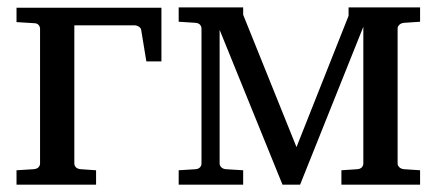

<svg xmlns="http://www.w3.org/2000/svg" viewBox="-20 -502 1188 522"><path d="M377.9 -335 363.8 -420.9Q362.8 -426.3 357.2 -429.7Q351.6 -433.1 347.2 -433.1H182.1V-57.1Q182.1 -52.2 186 -47.6Q189.9 -43 199.2 -42L241.2 -39.1V0H24.9V-39.1L71.8 -42Q81.1 -43 85 -47.6Q88.9 -52.2 88.9 -57.1V-423.8Q88.9 -429.2 85 -434.1Q81.1 -439 71.8 -439L24.9 -441.9V-481H418.9V-335Z M908.2 0V-39.1L952.1 -42Q960.4 -43 964.1 -47.6Q967.8 -52.2 967.8 -57.1V-429.2L795.9 0H748L577.1 -420.9V-57.1Q577.1 -52.2 581.3 -47.6Q585.4 -43 593.8 -42L641.1 -39.1V0H465.8V-39.1L512.2 -42Q520.5 -43 524.2 -47.6Q527.8 -52.2 527.8 -57.1V-424.8Q527.8 -429.7 524.2 -434.3Q520.5 -439 512.2 -439.9L465.8 -442.9V-481.9H641.1V-461.9L786.1 -102.1L927.7 -459V-481.9H1122.1V-442.9L1078.1 -439.9Q1069.8 -439 1065.4 -434.3Q1061 -429.7 1061 -424.8V-57.1Q1061 -52.2 1065.4 -47.6Q1069.8 -43 1078.1 -42L1122.1 -39.1V0Z"/></svg>

Font: Charis SIL CyrE
Style: Regular
Weight: 400
Foundry: SIL International
Version: Version 5.000